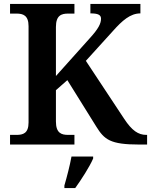

<svg xmlns="http://www.w3.org/2000/svg" viewBox="-20 -734 767 975"><path d="M31 0H358V-49H326C292 -49 264 -58 264 -117V-276L322 -327L469 -91C510 -25 540 0 687 0H727V-49H723C682 -49 650 -71 611 -130L416 -425L553 -576C601 -630 642 -666 693 -666V-714H439V-666C477 -666 493 -659 493 -639C493 -614 479 -587 436 -540L264 -348V-597C264 -656 292 -665 326 -665H358V-714H31V-665H64C97 -665 125 -656 125 -601V-112C125 -57 97 -49 64 -49H31ZM307 208V221H362C393 178 435 113 453 71V61H343C335 106 319 167 307 208Z"/></svg>

Font: Noto Serif Oriya SemiBold
Style: Regular
Weight: 600
Designer: David Williams
Foundry: Google LLC, David Williams
Version: Version 1.051